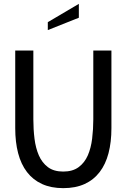

<svg xmlns="http://www.w3.org/2000/svg" viewBox="-20 -962 657 996"><path d="M308 14C350.7 14 387.7 6.8 419 -7.5C450.3 -21.8 476.3 -42.5 497 -69.5C517.7 -96.5 533 -129.2 543 -167.5C553 -205.8 558 -249 558 -297V-700H464V-343C464 -309 462 -275.7 458 -243C454 -210.3 446.5 -181.3 435.5 -156C424.5 -130.7 408.7 -110.3 388 -95C367.3 -79.7 340.7 -72 308 -72C275.3 -72 248.8 -79.7 228.5 -95C208.2 -110.3 192.5 -130.7 181.5 -156C170.5 -181.3 163 -210.2 159 -242.5C155 -274.8 153 -308.3 153 -343V-700H59V-297C59 -249 64 -205.8 74 -167.5C84 -129.2 99.3 -96.5 120 -69.5C140.7 -42.5 166.7 -21.8 198 -7.5C229.3 6.8 266 14 308 14ZM228 -806 389 -870V-942L228 -847Z"/></svg>

Font: Cabin Condensed
Style: Regular
Weight: 400
Designer: Pablo Impallari
Foundry: Pablo Impallari. www.impallari.com Igino Marini. www.ikern.com
Version: Version 1.006